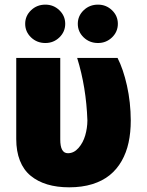

<svg xmlns="http://www.w3.org/2000/svg" viewBox="-20 -794 631 824"><path d="M49.7 -545.5H238.6V-196Q238.3 -136.4 271.3 -136.4Q297.2 -136.4 316.9 -158.9Q336.6 -181.5 345.7 -212.7Q354.8 -244 355.1 -277Q350.1 -420.1 311.1 -545.5H484.4Q508.9 -497.9 524.9 -426.5Q540.8 -355.1 541.2 -277Q541.2 -225.5 531.8 -182.2Q522.4 -138.8 502 -103Q481.5 -67.1 450.8 -42.3Q420.1 -17.4 376.1 -3.7Q332 9.9 277 9.9Q224.4 9.9 183.1 -2.5Q141.7 -14.9 111.5 -39.8Q81.3 -64.6 65.5 -104.6Q49.7 -144.5 49.7 -197.4ZM174.7 -609.4Q138.5 -609.4 113.3 -633.5Q88.1 -657.7 88.1 -691.8Q88.1 -725.9 113.3 -750Q138.5 -774.1 174.7 -774.1Q209.9 -774.1 234.9 -750Q259.9 -725.9 259.9 -691.8Q259.9 -657.7 234.9 -633.5Q209.9 -609.4 174.7 -609.4ZM400.6 -609.4Q364.3 -609.4 339.1 -633.5Q313.9 -657.7 313.9 -691.8Q313.9 -725.9 339.1 -750Q364.3 -774.1 400.6 -774.1Q435.7 -774.1 460.8 -750Q485.8 -725.9 485.8 -691.8Q485.8 -657.7 460.8 -633.5Q435.7 -609.4 400.6 -609.4Z"/></svg>

Font: Karasuma Gothic
Style: Black
Weight: 900
Designer: Rasmus Andersson / Ryoko Nishizuka
Foundry: Genbu
Version: Version 1.00